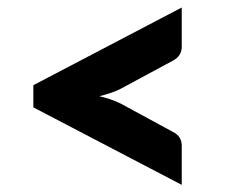

<svg xmlns="http://www.w3.org/2000/svg" viewBox="-20 -600 620 524"><path d="M309 -357.5Q283.5 -345 251 -337.5Q283.5 -330 309 -317.5L451 -240.5Q464.5 -234 470.2 -224.2Q476 -214.5 476 -203V-95.5L71 -307V-367.5L476 -579.5V-472Q476 -460.5 470.2 -450.8Q464.5 -441 451 -434Z"/></svg>

Font: Lato 2
Style: Regular
Weight: 900
Designer: Lukasz Dziedzic with Adam Twardoch and Botio Nikoltchev
Foundry: tyPoland Lukasz Dziedzic
Version: Version 2.015; 2015-08-06; http://www.latofonts.com/